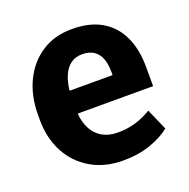

<svg xmlns="http://www.w3.org/2000/svg" viewBox="-103 -637 733 746"><g transform="rotate(-20 263.0 -264.0)"><path d="M283.7 10.3Q208 10.3 151.4 -23.2Q94.7 -56.6 63.7 -115.2Q32.7 -173.8 32.7 -249V-268.6Q32.7 -347.2 62 -408Q91.3 -468.8 144.3 -503.4Q197.3 -538.1 269 -538.1Q270 -538.1 271 -538.1Q342.8 -538.1 391.6 -509.8Q440.4 -481.4 465.8 -428.2Q491.2 -375 491.2 -299.3V-221.7H180.7L179.7 -218.8Q182.6 -184.1 197 -157Q211.4 -129.9 237.8 -114.5Q264.2 -99.1 301.8 -99.1Q340.8 -99.1 374.8 -109.1Q408.7 -119.1 440.9 -138.7L479.5 -50.8Q446.8 -24.4 397.2 -7.1Q347.7 10.3 283.7 10.3ZM181.6 -315.9H357.9V-328.6Q357.9 -360.8 349.4 -384Q340.8 -407.2 322 -419.9Q303.2 -432.6 273.4 -432.6Q245.1 -432.6 225.6 -417.7Q206.1 -402.8 195.1 -377Q184.1 -351.1 180.2 -318.4Z"/></g></svg>

Font: Robotiche
Style: Bold
Weight: 700
Designer: Google
Version: Version 2.001